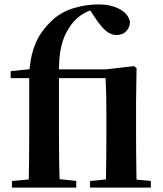

<svg xmlns="http://www.w3.org/2000/svg" viewBox="-20 -850 737 870"><path d="M34.1 0V-29.9L147.4 -40.2H233.9L325.6 -29.9V0ZM109.1 0Q111.1 -58.2 111.7 -117.4Q112.4 -176.6 112.4 -234.8V-496.1H28.4V-527.5L159.5 -541.2L112.1 -516.1Q116.6 -582 131.4 -627.3Q146.3 -672.7 169.8 -705Q193.4 -737.3 221.6 -762.7Q260.1 -796.8 314.7 -813.4Q369.3 -830 428.6 -830Q481.3 -830 521.6 -809Q561.8 -788.1 569 -750.3Q568 -725.6 551.9 -708.5Q535.8 -691.3 507.8 -691.3Q483.8 -691.3 462.3 -708.4Q440.9 -725.4 416.5 -761.2L383 -811.2V-817.4H410.2V-808.6Q377.5 -802.5 345.6 -780.3Q313.7 -758.1 291.6 -721.2Q269.3 -688.9 257.4 -638.6Q245.6 -588.4 247.1 -504.4V-234.8Q247.1 -176.6 248.1 -117.4Q249.1 -58.2 250.8 0ZM388.1 0V-29.9L493.5 -40.2H556.1L663.4 -29.9V0ZM458.3 0Q460.1 -25.5 460.6 -67.4Q461.1 -109.4 461.6 -154.8Q462.1 -200.3 462.1 -234.8V-331Q462.1 -384.3 461.2 -421.2Q460.3 -458 458.3 -496.1H180.6V-535.7H459.8L586.8 -550.4L598.8 -541.7L596.5 -388.7V-234.8Q596.5 -200.3 597 -154.8Q597.5 -109.4 598 -67.4Q598.5 -25.5 599.5 0Z"/></svg>

Font: Source Han Serif JP VF
Style: Regular
Weight: 250
Designer: Ryoko NISHIZUKA 西塚涼子 (kana & ideographs); Frank Grießhammer (Latin, Greek & Cyrillic); Wenlong ZHANG 张文龙 (bopomofo); San
Foundry: Adobe
Version: Version 2.001;hotconv 1.1.0;makeotfexe 2.6.0